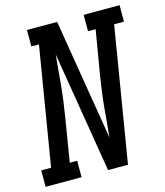

<svg xmlns="http://www.w3.org/2000/svg" viewBox="-134 -819 777 903"><g transform="rotate(-15 254.5 -367.5)"><path d="M-24 0V-80H24L119 -655H82V-735H229L326 -146Q330 -183 333 -220Q336 -257 339.5 -294Q343 -331 348 -367.5Q353 -404 359 -441L395 -655H358V-735H533V-655H485L377 0H280L183 -589Q179 -552 176 -515Q173 -478 169.5 -441Q166 -404 161 -367.5Q156 -331 150 -294L115 -80H151V0Z"/></g></svg>

Font: Iosevka Slab Medium
Style: Italic
Weight: 500
Italic angle: -9°
Monospace: yes
Designer: Belleve Invis
Foundry: Belleve Invis
Version: Version 11.1.0; ttfautohint (v1.8.3)